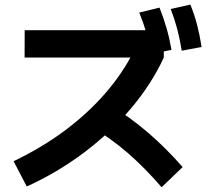

<svg xmlns="http://www.w3.org/2000/svg" viewBox="-20 -802 904 826"><path d="M557.1 -584.8 595.9 -554.5H85.8L86.2 -672.1H668.3L684.7 -613.3V-554.5Q632.4 -441 544.2 -336.3Q455.9 -231.7 341.1 -145.4Q226.3 -59.1 95.1 0.2L38.5 -108.4Q158.6 -165.9 257.5 -239.3Q356.4 -312.8 432.2 -399.8Q508.1 -486.7 557.1 -584.8ZM369.7 -259.2 454.5 -349.6Q539.6 -297.6 616.2 -232Q692.9 -166.5 765.7 -83.2L675.2 3.5Q601.6 -81.7 529.4 -144.1Q457.2 -206.5 369.7 -259.2ZM579.1 -747.9 666.3 -769.3Q684.2 -723.2 696.7 -680.1Q709.2 -637 717.7 -587.6L632.1 -569.8Q622.2 -618.9 609.7 -661.1Q597.1 -703.3 579.1 -747.9ZM714.4 -763.3 799 -782.2Q816.3 -739.7 827.8 -695.8Q839.2 -652 847.3 -599.9L761.8 -583.8Q753.8 -634 742.6 -676.6Q731.3 -719.2 714.4 -763.3Z"/></svg>

Font: Pretendard GOV Variable
Style: Regular
Weight: 400
Designer: Base glyphs from Inter by Rasmus Andersson; Hangul glyphs from Noto Sans CJK(Source Han Sans) by Jang Soo-young and Kang
Foundry: Kil Hyung-jin
Version: Version 1.307;Glyphs 3.2 (3192)